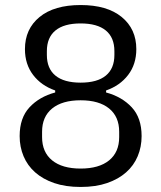

<svg xmlns="http://www.w3.org/2000/svg" viewBox="-20 -730 640 762"><path d="M300 12Q240 12 195 -3.5Q150 -19 119.5 -46Q89 -73 73.5 -110Q58 -147 58 -190Q58 -262 97 -304Q136 -346 199 -363V-371Q144 -390 111.5 -432.5Q79 -475 79 -535Q79 -615 137 -662.5Q195 -710 300 -710Q405 -710 463 -662.5Q521 -615 521 -535Q521 -475 488.5 -432.5Q456 -390 401 -371V-363Q464 -346 503 -304Q542 -262 542 -190Q542 -147 526.5 -110Q511 -73 480.5 -46Q450 -19 405 -3.5Q360 12 300 12ZM300 -61Q373 -61 413 -93.5Q453 -126 453 -186V-207Q453 -267 413 -299.5Q373 -332 300 -332Q227 -332 187 -299.5Q147 -267 147 -207V-186Q147 -126 187 -93.5Q227 -61 300 -61ZM300 -402Q366 -402 400 -430Q434 -458 434 -512V-527Q434 -581 400 -609Q366 -637 300 -637Q234 -637 200 -609Q166 -581 166 -527V-512Q166 -458 200 -430Q234 -402 300 -402Z"/></svg>

Font: IBM Plex Sans Thai
Style: Regular
Weight: 400
Designer: Mike Abbink, Paul van der Laan, Pieter van Rosmalen, Ben Mitchell, Mark Frömberg
Foundry: Bold Monday
Version: Version 1.1